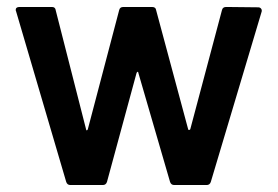

<svg xmlns="http://www.w3.org/2000/svg" viewBox="-20 -531 797 551"><path d="M170 -9 26 -499 25 -502Q25 -511 36 -511H129Q139 -511 140 -501L227 -160Q227 -157 229 -157Q231 -157 232 -160L322 -502Q324 -511 334 -511H416Q427 -511 428 -502L520 -160Q520 -158 523 -158Q524 -158 526 -160L617 -502Q619 -511 629 -511L721 -510Q726 -510 729 -506.5Q732 -503 731 -498L585 -9Q582 0 573 0H480Q471 0 468 -9L377 -322Q377 -325 375 -325Q374 -325 372 -322L287 -9Q284 0 275 0H182Q173 0 170 -9Z"/></svg>

Font: Barlow GEO Semi Bold
Style: Regular
Weight: 600
Designer: Jeremy Tribby
Foundry: Tribby Type
Version: Version 1.408